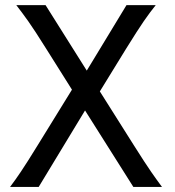

<svg xmlns="http://www.w3.org/2000/svg" viewBox="-20 -733 687 753"><path d="M161.1 -542Q137.7 -579.6 120.8 -605.2Q104 -630.9 90.8 -649.7Q77.6 -668.5 66.7 -682.9Q55.7 -697.3 43.9 -712.9H158.7L320.3 -456.1L476.1 -712.9H590.8Q579.6 -698.7 568.6 -684.3Q557.6 -669.9 544.4 -650.6Q531.2 -631.3 514.4 -605.2Q497.6 -579.1 474.6 -542L371.6 -374.5L504.4 -164.1Q528.3 -126 544.7 -101.1Q561 -76.2 573 -58.8Q585 -41.5 594.5 -28.3Q604 -15.1 615.2 0H502.9L313.5 -299.8L131.8 0H19.5Q31.2 -15.6 41 -29.3Q50.8 -43 62.5 -60.5Q74.2 -78.1 90.1 -103Q106 -127.9 129.4 -166L262.2 -381.3Z"/></svg>

Font: Andika Viet
Style: Regular
Weight: 400
Designer: Victor Gaultney, Annie Olsen, Julie Remington, Don Collingsworth, Eric Hays, Becca Hirsbrunner
Foundry: SIL International
Version: Version 5.000